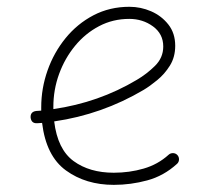

<svg xmlns="http://www.w3.org/2000/svg" viewBox="-20 -526 622 557"><path d="M493.7 -50.8Q455.1 -15.6 407.2 -2.7Q359.4 10.3 310.1 10.3Q229 10.3 171.4 -31.5Q113.8 -73.2 102.1 -169.4Q95.2 -168.9 87.9 -168.5Q70.8 -167.5 68.8 -185.1Q67.9 -202.1 85.4 -204.1Q92.8 -204.6 99.6 -205.1Q99.6 -210 99.6 -214.8Q99.6 -269.5 117.9 -321.5Q136.2 -373.5 170.2 -415.3Q204.1 -457 251.2 -481.7Q298.3 -506.3 355.5 -506.3Q388.2 -506.3 418.5 -493.2Q448.7 -480 468.5 -454.8Q488.3 -429.7 488.3 -393.1Q488.3 -360.4 472.9 -335.7Q457.5 -311 436 -293.5Q414.6 -275.9 396.5 -265.1Q275.9 -193.8 137.2 -173.8Q147 -92.8 193.4 -58.8Q239.7 -24.9 310.1 -24.9Q355.5 -24.9 396.7 -36.9Q438 -48.8 469.2 -77.1Q474.6 -82 482.2 -81.8Q489.7 -81.5 494.6 -76.2Q499.5 -70.8 499.3 -63.2Q499 -55.7 493.7 -50.8ZM355 -471.2Q307.6 -471.2 267.6 -450.2Q227.5 -429.2 197.8 -393.1Q168 -356.9 151.4 -311.3Q134.8 -265.6 134.8 -216.3Q134.8 -212.9 134.8 -209.5Q266.6 -228.5 377 -294.4Q405.3 -311 429.4 -334.7Q453.6 -358.4 453.6 -391.1Q453.6 -427.7 423.8 -449.5Q394 -471.2 355 -471.2Z"/></svg>

Font: Mikhak-DS2-FD ExtraLight
Style: Regular
Weight: 200
Designer: Amin Abedi
Version: Version 3.2